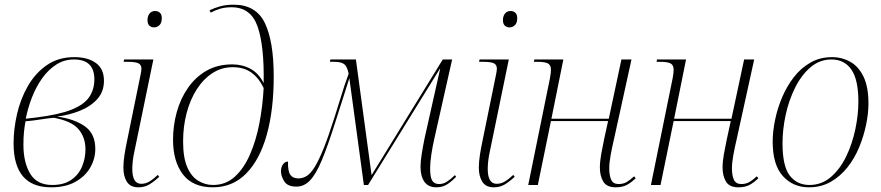

<svg xmlns="http://www.w3.org/2000/svg" viewBox="-20 -790 3764 820"><path d="M198 10Q38 10 38 -178Q38 -238 52.5 -302Q67 -366 98.5 -421.5Q130 -477 179.5 -511.5Q229 -546 297 -546Q355 -546 389.5 -521Q424 -496 424 -445Q424 -399 396 -367.5Q368 -336 322.5 -317.5Q277 -299 224 -292Q298 -282 342.5 -250.5Q387 -219 387 -154Q387 -112 365.5 -74.5Q344 -37 302 -13.5Q260 10 198 10ZM133 -288Q231 -300 285 -321.5Q339 -343 361 -375.5Q383 -408 383 -451Q383 -536 296 -536Q254 -536 220 -514Q186 -492 160 -455.5Q134 -419 116.5 -374Q99 -329 90 -283ZM203 0Q253 0 284.5 -22Q316 -44 330.5 -79Q345 -114 345 -152Q345 -203 315.5 -238Q286 -273 210 -287Q186 -285 151 -279.5Q116 -274 89 -272Q85 -252 82.5 -227.5Q80 -203 80 -172Q80 -96 109 -48Q138 0 203 0Z M638 -673Q626 -673 618 -680.5Q610 -688 610 -704Q610 -722 619 -732.5Q628 -743 642 -743Q655 -743 663 -735.5Q671 -728 671 -712Q671 -692 661 -682.5Q651 -673 638 -673ZM571 10Q537 10 522 -13.5Q507 -37 507 -74Q507 -100 512 -131Q517 -162 523 -190L581 -474Q584 -489 584 -497Q584 -513 571.5 -519.5Q559 -526 525 -526H508L510 -536H635L554 -143Q549 -121 547 -101.5Q545 -82 545 -69Q545 -5 583 -5Q602 -5 618.5 -15Q635 -25 654 -43L660 -35Q640 -16 619 -3Q598 10 571 10Z M889 10Q803 10 761 -45.5Q719 -101 719 -193Q719 -254 735 -311.5Q751 -369 783 -415Q815 -461 862 -488Q909 -515 972 -515Q1015 -515 1050 -496Q1085 -477 1106 -435Q1109 -592 1080.5 -675.5Q1052 -759 969 -759Q941 -759 919.5 -752.5Q898 -746 880 -736L875 -746Q893 -755 918.5 -762.5Q944 -770 978 -770Q1073 -770 1111 -692Q1149 -614 1149 -463Q1149 -320 1119 -213.5Q1089 -107 1031 -48.5Q973 10 889 10ZM890 0Q944 0 983 -35.5Q1022 -71 1048 -131Q1074 -191 1088 -264.5Q1102 -338 1106 -414Q1087 -455 1055 -479Q1023 -503 974 -503Q926 -503 887 -477.5Q848 -452 820 -408Q792 -364 777 -307Q762 -250 762 -186Q762 -117 779.5 -76.5Q797 -36 826.5 -18Q856 0 890 0Z M1843 10Q1810 10 1793 -13Q1776 -36 1776 -78Q1776 -100 1781 -131.5Q1786 -163 1793 -198L1860 -497H1859L1552 0H1534L1472 -456Q1456 -405 1441 -358.5Q1426 -312 1411 -265Q1380 -167 1355 -107Q1330 -47 1304.5 -20Q1279 7 1246 7Q1208 7 1194 -15.5Q1180 -38 1180 -58Q1180 -76 1188.5 -88Q1197 -100 1210 -100Q1209 -59 1220 -43.5Q1231 -28 1254 -28Q1273 -28 1290 -38.5Q1307 -49 1324.5 -77.5Q1342 -106 1362.5 -157Q1383 -208 1409 -290Q1424 -337 1433.5 -368.5Q1443 -400 1451 -424Q1459 -448 1469 -475Q1463 -506 1450 -516Q1437 -526 1408 -526H1389L1391 -536H1500L1567 -42L1871 -536H1911L1835 -198Q1828 -168 1822.5 -132.5Q1817 -97 1817 -71Q1817 -33 1826 -18.5Q1835 -4 1855 -4Q1873 -4 1888 -13.5Q1903 -23 1923 -42L1928 -35Q1909 -15 1889.5 -2.5Q1870 10 1843 10Z M2156 -673Q2144 -673 2136 -680.5Q2128 -688 2128 -704Q2128 -722 2137 -732.5Q2146 -743 2160 -743Q2173 -743 2181 -735.5Q2189 -728 2189 -712Q2189 -692 2179 -682.5Q2169 -673 2156 -673ZM2089 10Q2055 10 2040 -13.5Q2025 -37 2025 -74Q2025 -100 2030 -131Q2035 -162 2041 -190L2099 -474Q2102 -489 2102 -497Q2102 -513 2089.5 -519.5Q2077 -526 2043 -526H2026L2028 -536H2153L2072 -143Q2067 -121 2065 -101.5Q2063 -82 2063 -69Q2063 -5 2101 -5Q2120 -5 2136.5 -15Q2153 -25 2172 -43L2178 -35Q2158 -16 2137 -3Q2116 10 2089 10Z M2610 10Q2571 10 2556.5 -14.5Q2542 -39 2542 -74Q2542 -100 2547.5 -131Q2553 -162 2560 -195L2577 -273H2333L2277 0H2236L2329 -457Q2331 -468 2332 -477Q2333 -486 2333 -492Q2333 -512 2320 -519Q2307 -526 2276 -526H2260L2262 -536H2386L2335 -283H2580L2634 -536H2677L2603 -199Q2594 -161 2588 -128Q2582 -95 2582 -71Q2582 -40 2590.5 -22Q2599 -4 2622 -4Q2642 -4 2656.5 -12.5Q2671 -21 2688 -37L2695 -29Q2677 -11 2657.5 -0.5Q2638 10 2610 10Z M3134 10Q3095 10 3080.5 -14.5Q3066 -39 3066 -74Q3066 -100 3071.5 -131Q3077 -162 3084 -195L3101 -273H2857L2801 0H2760L2853 -457Q2855 -468 2856 -477Q2857 -486 2857 -492Q2857 -512 2844 -519Q2831 -526 2800 -526H2784L2786 -536H2910L2859 -283H3104L3158 -536H3201L3127 -199Q3118 -161 3112 -128Q3106 -95 3106 -71Q3106 -40 3114.5 -22Q3123 -4 3146 -4Q3166 -4 3180.5 -12.5Q3195 -21 3212 -37L3219 -29Q3201 -11 3181.5 -0.5Q3162 10 3134 10Z M3435 10Q3367 10 3323.5 -38Q3280 -86 3280 -185Q3280 -228 3290 -277Q3300 -326 3320 -373.5Q3340 -421 3370 -460Q3400 -499 3441 -522.5Q3482 -546 3533 -546Q3576 -546 3611.5 -526Q3647 -506 3668 -462.5Q3689 -419 3689 -348Q3689 -306 3679 -257.5Q3669 -209 3649.5 -161.5Q3630 -114 3599.5 -75.5Q3569 -37 3528 -13.5Q3487 10 3435 10ZM3437 0Q3489 0 3528.5 -34Q3568 -68 3594 -122Q3620 -176 3633 -238Q3646 -300 3646 -356Q3646 -450 3616 -493Q3586 -536 3531 -536Q3481 -536 3442 -503Q3403 -470 3376 -416Q3349 -362 3335.5 -299.5Q3322 -237 3322 -178Q3322 -80 3353 -40Q3384 0 3437 0Z"/></svg>

Font: Noto Serif Display SemiCondensed ExtraLight
Style: Italic
Weight: 200
Width: 4
Italic angle: -12°
Designer: Monotype Design Team
Foundry: Monotype Imaging Inc.
Version: Version 2.009